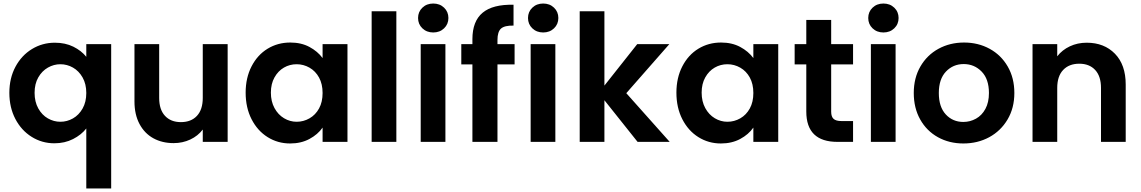

<svg xmlns="http://www.w3.org/2000/svg" viewBox="-20 -804 6463 1088"><path d="M33 -278Q33 -361 67.5 -425.5Q102 -490 161 -526Q220 -562 291 -562Q350 -562 395.5 -539.5Q441 -517 469 -482V-554H610V264H469V-76Q441 -40 394 -16Q347 8 288 8Q218 8 159.5 -28.5Q101 -65 67 -130Q33 -195 33 -278ZM469 -277Q469 -328 448 -365Q427 -402 393.5 -421Q360 -440 322 -440Q285 -440 251.5 -421Q218 -402 197 -365.5Q176 -329 176 -278Q176 -227 197 -189.5Q218 -152 251.5 -133Q285 -114 322 -114Q360 -114 393.5 -133Q427 -152 448 -189Q469 -226 469 -277Z M1270 -554V0H1129V-70Q1102 -34 1058.5 -13.5Q1015 7 964 7Q899 7 849 -20.5Q799 -48 770.5 -101.5Q742 -155 742 -229V-554H882V-249Q882 -183 915 -147.5Q948 -112 1005 -112Q1063 -112 1096 -147.5Q1129 -183 1129 -249V-554Z M1372 -279Q1372 -363 1405.5 -428Q1439 -493 1496.5 -528Q1554 -563 1625 -563Q1687 -563 1733.5 -538Q1780 -513 1808 -475V-554H1949V0H1808V-81Q1781 -42 1733.5 -16.5Q1686 9 1624 9Q1554 9 1496.5 -27Q1439 -63 1405.5 -128.5Q1372 -194 1372 -279ZM1808 -277Q1808 -328 1788 -364.5Q1768 -401 1734 -420.5Q1700 -440 1661 -440Q1622 -440 1589 -421Q1556 -402 1535.5 -365.5Q1515 -329 1515 -279Q1515 -229 1535.5 -191.5Q1556 -154 1589.5 -134Q1623 -114 1661 -114Q1700 -114 1734 -133.5Q1768 -153 1788 -189.5Q1808 -226 1808 -277Z M2226 -740V0H2086V-740Z M2435 -620Q2398 -620 2373.5 -643.5Q2349 -667 2349 -702Q2349 -737 2373.5 -760.5Q2398 -784 2435 -784Q2472 -784 2496.5 -760.5Q2521 -737 2521 -702Q2521 -667 2496.5 -643.5Q2472 -620 2435 -620ZM2504 -554V0H2364V-554Z M2896 -439H2799V0H2657V-439H2594V-554H2657V-582Q2657 -684 2715 -732Q2773 -780 2890 -777V-659Q2839 -660 2819 -642Q2799 -624 2799 -577V-554H2896Z M3058 -620Q3021 -620 2996.5 -643.5Q2972 -667 2972 -702Q2972 -737 2996.5 -760.5Q3021 -784 3058 -784Q3095 -784 3119.5 -760.5Q3144 -737 3144 -702Q3144 -667 3119.5 -643.5Q3095 -620 3058 -620ZM3127 -554V0H2987V-554Z M3593 0 3405 -236V0H3265V-740H3405V-319L3591 -554H3773L3529 -276L3775 0Z M3813 -279Q3813 -363 3846.5 -428Q3880 -493 3937.5 -528Q3995 -563 4066 -563Q4128 -563 4174.5 -538Q4221 -513 4249 -475V-554H4390V0H4249V-81Q4222 -42 4174.5 -16.5Q4127 9 4065 9Q3995 9 3937.5 -27Q3880 -63 3846.5 -128.5Q3813 -194 3813 -279ZM4249 -277Q4249 -328 4229 -364.5Q4209 -401 4175 -420.5Q4141 -440 4102 -440Q4063 -440 4030 -421Q3997 -402 3976.5 -365.5Q3956 -329 3956 -279Q3956 -229 3976.5 -191.5Q3997 -154 4030.5 -134Q4064 -114 4102 -114Q4141 -114 4175 -133.5Q4209 -153 4229 -189.5Q4249 -226 4249 -277Z M4690 -439V-171Q4690 -143 4703.5 -130.5Q4717 -118 4749 -118H4814V0H4726Q4549 0 4549 -172V-439H4483V-554H4549V-691H4690V-554H4814V-439Z M4986 -620Q4949 -620 4924.5 -643.5Q4900 -667 4900 -702Q4900 -737 4924.5 -760.5Q4949 -784 4986 -784Q5023 -784 5047.5 -760.5Q5072 -737 5072 -702Q5072 -667 5047.5 -643.5Q5023 -620 4986 -620ZM5055 -554V0H4915V-554Z M5439 9Q5359 9 5295 -26.5Q5231 -62 5194.5 -127Q5158 -192 5158 -277Q5158 -362 5195.5 -427Q5233 -492 5298 -527.5Q5363 -563 5443 -563Q5523 -563 5588 -527.5Q5653 -492 5690.5 -427Q5728 -362 5728 -277Q5728 -192 5689.5 -127Q5651 -62 5585.5 -26.5Q5520 9 5439 9ZM5439 -113Q5477 -113 5510.5 -131.5Q5544 -150 5564 -187Q5584 -224 5584 -277Q5584 -356 5542.5 -398.5Q5501 -441 5441 -441Q5381 -441 5340.5 -398.5Q5300 -356 5300 -277Q5300 -198 5339.5 -155.5Q5379 -113 5439 -113Z M6138 -562Q6237 -562 6298 -499.5Q6359 -437 6359 -325V0H6219V-306Q6219 -372 6186 -407.5Q6153 -443 6096 -443Q6038 -443 6004.5 -407.5Q5971 -372 5971 -306V0H5831V-554H5971V-485Q5999 -521 6042.5 -541.5Q6086 -562 6138 -562Z"/></svg>

Font: MSTAGE SemiBold
Style: Regular
Weight: 600
Designer: Ninad Kale (Devanagari), Jonny Pinhorn (Latin)
Foundry: Indian Type Foundry
Version: 4.004